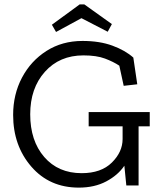

<svg xmlns="http://www.w3.org/2000/svg" viewBox="-20 -847 731 877"><path d="M491 -737 472 -702 352 -764 236 -701 217 -734 344 -827H365ZM664 -270H613V0H557L548 -90Q519 -47 465.5 -18.5Q412 10 340 10Q206 10 123 -86Q40 -182 40 -322Q40 -416 80.5 -492.5Q121 -569 192.5 -614.5Q264 -660 357 -660Q435 -660 493.5 -638.5Q552 -617 589 -584L607 -462L545 -455L525 -547Q498 -565 459.5 -579.5Q421 -594 361 -594Q252 -594 185 -519Q118 -444 118 -325Q118 -204 182 -130Q246 -56 353 -56Q442 -56 491 -104.5Q540 -153 540 -212V-270H385V-335H664Z"/></svg>

Font: Zilla Slab
Style: Regular
Weight: 400
Designer: Typotheque.com
Foundry: Typotheque type foundry
Version: Version 1.1; 2017; ttfautohint (v1.6)